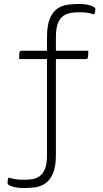

<svg xmlns="http://www.w3.org/2000/svg" viewBox="-20 -757 520 972"><path d="M102 195Q76 195 56.5 191Q37 187 27.5 181.5Q18 176 18 169Q18 163 19.5 155.5Q21 148 23 142Q42 148 59.5 150.5Q77 153 98 153Q119 153 140 150.5Q161 148 179 136Q197 124 207.5 98.5Q218 73 218 27V-569Q218 -630 233 -664.5Q248 -699 272 -714.5Q296 -730 324.5 -733.5Q353 -737 379 -737Q405 -737 424 -733Q443 -729 453 -723Q463 -717 463 -711Q463 -705 461.5 -697.5Q460 -690 457 -684Q439 -690 421.5 -692.5Q404 -695 382 -695Q362 -695 341 -692Q320 -689 302 -677.5Q284 -666 273.5 -640.5Q263 -615 263 -569V27Q263 88 247.5 122.5Q232 157 208 172.5Q184 188 156 191.5Q128 195 102 195ZM77 -458Q77 -483 78.5 -491.5Q80 -500 89 -500H427Q427 -476 425.5 -467Q424 -458 414 -458Z"/></svg>

Font: Yanone Kaffeesatz ExtraLight Light
Style: Regular
Weight: 300
Version: Version 2.003